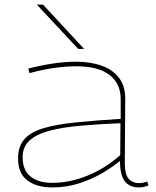

<svg xmlns="http://www.w3.org/2000/svg" viewBox="-20 -810 681 840"><path d="M59 -117Q59 -170 87 -201.5Q115 -233 171.5 -249.5Q228 -266 312 -274.5Q396 -283 508 -290V-374Q509 -443 460 -481.5Q411 -520 313 -520Q270 -520 219 -513Q168 -506 109 -490L104 -510Q158 -524 211 -532Q264 -540 312 -540Q376 -540 425 -522.5Q474 -505 501.5 -468.5Q529 -432 528 -374L526 -106Q525 -49 542 -29Q559 -9 590 -9Q607 -9 624 -16L630 1Q608 10 588 10Q547 10 526 -17Q505 -44 505 -106Q472 -79 427 -52.5Q382 -26 326.5 -8Q271 10 208 10Q141 10 100 -20.5Q59 -51 59 -117ZM79 -122Q79 -65 114 -37.5Q149 -10 208 -10Q285 -10 362.5 -41.5Q440 -73 506 -131L507 -271Q411 -267 332 -260Q253 -253 196.5 -238Q140 -223 109.5 -195.5Q79 -168 79 -122ZM322 -596 141 -790H168L348 -596Z"/></svg>

Font: Georama Extended Thin
Style: Regular
Weight: 100
Width: 7
Designer: Jean-Baptiste Levee
Foundry: Production Type
Version: Version 1.000